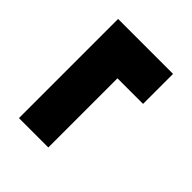

<svg xmlns="http://www.w3.org/2000/svg" viewBox="-38 -516 430 430"><g transform="rotate(-45 177.0 -301.0)"><path d="M334 -388V-214H239V-295H20V-388Z"/></g></svg>

Font: Karantina
Style: Regular
Weight: 400
Designer: Rony Koch
Foundry: Rony Koch
Version: Version 1.000; ttfautohint (v1.8.3)